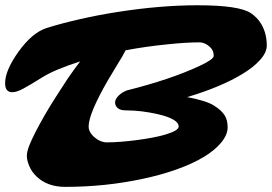

<svg xmlns="http://www.w3.org/2000/svg" viewBox="-20 -690 1039 733"><path d="M193.4 -320.3 239.3 -391.1Q263.2 -425.8 286.1 -455.6Q188.5 -424.3 141.4 -394.8Q94.2 -365.2 68.8 -351.6Q43.5 -337.9 26.9 -337.9Q-0.5 -337.9 -0.5 -372.1Q-0.5 -420.9 50.3 -492.2Q103 -565.9 159.4 -583.5Q215.8 -601.1 285.4 -616.9Q355 -632.8 430.2 -644.5Q593.3 -669.9 733.4 -669.9Q893.6 -669.9 938 -639.6Q977.5 -612.8 991.7 -565.4Q998.5 -542.5 998.5 -516.1Q998.5 -489.7 972.9 -461.2Q947.3 -432.6 904.8 -407.2Q824.7 -358.4 694.8 -319.3Q768.6 -305.2 797.1 -286.9Q825.7 -268.6 837.4 -250.2Q849.1 -231.9 849.1 -203.9Q849.1 -175.8 824.7 -146Q800.3 -116.2 757.1 -90.3Q713.9 -64.5 655 -43.5Q596.2 -22.5 527.3 -7.8Q383.8 23.4 228.5 23.4Q161.1 23.4 119.6 -16.1Q101.1 -33.7 91.8 -55.9Q82.5 -78.1 82.5 -94.5Q82.5 -110.8 91.3 -133.3Q100.1 -155.8 115.2 -185.3Q130.4 -214.8 150.4 -249.8Q170.4 -284.7 193.4 -320.3ZM391.6 -382.8Q318.4 -255.9 318.4 -207Q318.4 -184.6 341.8 -165Q363.8 -146.5 387.7 -146.5Q411.6 -146.5 440.4 -148.7Q469.2 -150.9 499.5 -154.8Q529.8 -158.7 559.1 -164.1Q588.4 -169.4 611.3 -176.3Q662.1 -191.4 662.1 -207Q662.1 -235.4 583.5 -253.9Q519.5 -268.6 461.4 -268.6Q439 -268.6 429.2 -277.6Q419.4 -286.6 419.4 -298.6Q419.4 -310.5 431.4 -323.5Q443.4 -336.4 463.9 -344.7Q629.9 -386.2 741.2 -438Q795.9 -463.4 795.9 -476.6Q795.9 -495.6 784.7 -507.3Q764.6 -528.3 740.2 -528.3Q715.8 -528.3 684.6 -526.4Q653.3 -524.4 617.2 -520.5Q537.6 -512.7 459.5 -498Q448.2 -475.1 429.7 -446.3Z"/></svg>

Font: Sarina
Style: Regular
Weight: 400
Designer: James Grieshaber
Foundry: James Grieshaber
Version: Version 1.001